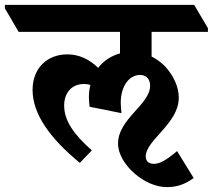

<svg xmlns="http://www.w3.org/2000/svg" viewBox="-85 -646 869 784"><path d="M241 19 290 -32C214 -99 177 -155 177 -215C177 -269 210 -303 257 -303C267 -303 275 -302 284 -299C280 -283 278 -266 278 -247C278 -236 280 -219 281 -210L411 -184C410 -197 408 -211 408 -226C408 -295 443 -340 487 -340C514 -340 528 -321 528 -296C528 -219 397 -161 397 -60C397 -16 426 29 465 63C502 95 550 118 596 118C638 118 669 107 706 81L638 -29C593 9 567 23 543 23C523 23 510 12 510 -7C510 -74 645 -141 645 -247C645 -292 623 -338 589 -375C573 -391 555 -405 534 -415V-516H764V-531L708 -626H-65V-612L-9 -516H405V-428C369 -418 338 -398 316 -369C277 -406 236 -424 190 -424C106 -424 48 -366 48 -279C48 -181 118 -82 241 19Z"/></svg>

Font: Noto Serif Devanagari SemiCondensed ExtraBold
Style: Regular
Weight: 800
Width: 4
Designer: Universal Thirst, Indian Type Foundry and the Monotype Design Team
Foundry: Monotype Imaging Inc.
Version: Version 2.004